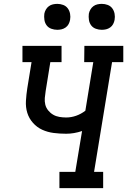

<svg xmlns="http://www.w3.org/2000/svg" viewBox="-20 -972 657 992"><path d="M513 0H287V-84H369L404 -295Q383 -288 362.5 -284.5Q342 -281 322 -281Q289 -281 257.5 -285Q226 -289 198.5 -301.5Q171 -314 150.5 -337Q130 -360 121 -389Q112 -418 114 -451Q116 -484 121 -516L143 -651H96V-735H298V-651H240L216 -502Q213 -484 211.5 -466Q210 -448 214 -431.5Q218 -415 229 -401.5Q240 -388 254.5 -379.5Q269 -371 286.5 -368Q304 -365 322 -365Q348 -365 373.5 -374Q399 -383 421 -400L462 -651H415L416 -735H617V-651H559L466 -84H513ZM506 -818Q490 -818 475 -823.5Q460 -829 451 -841Q442 -853 439.5 -869Q437 -885 439 -901Q441 -912 447 -922.5Q453 -933 462.5 -940Q472 -947 483.5 -949.5Q495 -952 506 -952Q522 -952 536.5 -946.5Q551 -941 560 -929Q569 -917 572 -901Q575 -885 572 -869Q570 -858 564.5 -847.5Q559 -837 549 -830Q539 -823 528 -820.5Q517 -818 506 -818ZM276 -818Q260 -818 245 -823.5Q230 -829 221 -841Q212 -853 209.5 -869Q207 -885 209 -901Q211 -912 217 -922.5Q223 -933 232.5 -940Q242 -947 253.5 -949.5Q265 -952 276 -952Q292 -952 306.5 -946.5Q321 -941 330 -929Q339 -917 342 -901Q345 -885 342 -869Q340 -858 334.5 -847.5Q329 -837 319 -830Q309 -823 298 -820.5Q287 -818 276 -818Z"/></svg>

Font: Iosevka HT Medium Extended
Style: Italic
Weight: 500
Width: 7
Italic angle: -9°
Monospace: yes
Designer: Belleve Invis
Foundry: Belleve Invis
Version: Version 32.3.0; ttfautohint (v1.8.4)